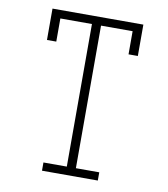

<svg xmlns="http://www.w3.org/2000/svg" viewBox="-82 -805 765 874"><g transform="rotate(10 300.0 -367.5)"><path d="M171 0V-38H279V-697H133V-590H90V-735H510V-590H467V-697H321V-38H429V0Z"/></g></svg>

Font: Iosevka Curly Slab XLtEx
Style: Regular
Weight: 200
Width: 7
Monospace: yes
Designer: Belleve Invis
Foundry: Belleve Invis
Version: Version 11.1.0; ttfautohint (v1.8.3)